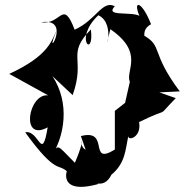

<svg xmlns="http://www.w3.org/2000/svg" viewBox="-20 -709 740 769"><path d="M618 -339 700 -343C581 -502 634 -524 554 -568C566 -554 543 -589 585 -612C543 -719 503 -708 550 -622C564 -680 388 -630 440 -684C389 -710 366 -629 279 -590C231 -716 225 -607 145 -620C278 -640 146 -447 208 -589C186 -548 179 -488 17 -413L173 -327C94 -337 60 -138 171 -199C147 -55 137 -191 81 -179C206 -6 214 -57 251 -20C264 -71 183 81 374 28C279 -46 381 85 426 -9C483 -56 482 -110 494 -164C492 -143 548 -159 537 -220C675 -288 597 -227 684 -316ZM323 -109C283 -132 337 -192 280 -57C202 -134 216 -139 179 -71C242 -163 260 -298 190 -404L271 -328C324 -477 244 -489 344 -591C359 -471 272 -552 374 -648C450 -612 388 -466 422 -592C560 -497 481 -426 500 -381L481 -297L440 -265V-110C331 -43 423 -195 304 -164Z"/></svg>

Font: Asimov Silicon
Style: Regular
Weight: 400
Designer: Google
Version: Version 2.000980; 2014